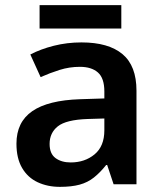

<svg xmlns="http://www.w3.org/2000/svg" viewBox="-20 -717 628 747"><path d="M297 -552Q402 -552 456.5 -506.5Q511 -461 511 -364V0H422L397 -75H393Q370 -46 345.5 -26.5Q321 -7 289.5 1.5Q258 10 213 10Q165 10 126.5 -8Q88 -26 66 -63.5Q44 -101 44 -158Q44 -242 105.5 -284.5Q167 -327 292 -331L386 -334V-361Q386 -413 361 -435Q336 -457 291 -457Q250 -457 212 -445Q174 -433 138 -417L98 -505Q138 -526 189.5 -539Q241 -552 297 -552ZM320 -254Q237 -251 205 -225.5Q173 -200 173 -157Q173 -119 196 -102Q219 -85 255 -85Q310 -85 348 -116.5Q386 -148 386 -210V-256ZM452 -697V-606H134V-697Z"/></svg>

Font: Noto Sans Thai SemiBold
Style: Regular
Weight: 600
Version: Version 2.001